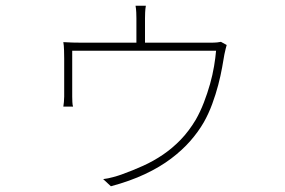

<svg xmlns="http://www.w3.org/2000/svg" viewBox="-20 -596 996 670"><path d="M204 -392Q204 -403 203.5 -420.5Q203 -438 201 -449Q215 -448 233.5 -447.5Q252 -447 271 -447H456V-532Q456 -540 455.5 -552.5Q455 -565 453 -576H489Q487 -565 486.5 -552.5Q486 -540 486 -532V-447H710Q729 -447 738 -448Q747 -449 751 -450L771 -439Q768 -429 763 -406Q760 -388 755 -360Q750 -332 741.5 -299.5Q733 -267 720.5 -233Q708 -199 691 -169Q672 -136 644 -104Q616 -72 577 -42.5Q538 -13 486 11.5Q434 36 367 54L340 29Q357 27 375 22Q393 17 404 13Q443 -1 479.5 -17.5Q516 -34 549 -56.5Q582 -79 610.5 -108.5Q639 -138 663 -178Q679 -206 691.5 -238.5Q704 -271 713 -303Q722 -335 727 -365Q732 -395 734 -419H232V-259Q232 -251 232.5 -240Q233 -229 235 -224H201Q202 -229 203 -240Q204 -251 204 -259Z"/></svg>

Font: Kinto Sans Thin
Style: Regular
Weight: 100
Designer: Authors: Ryoko NISHIZUKA  (kana & ideographs); Paul D. Hunt (Latin, Greek & Cyrillic); Wenlong ZHANG  (bopomofo); Sandol
Foundry: Adobe Systems Incorporated, ookami Inc.
Version: Version 0.001